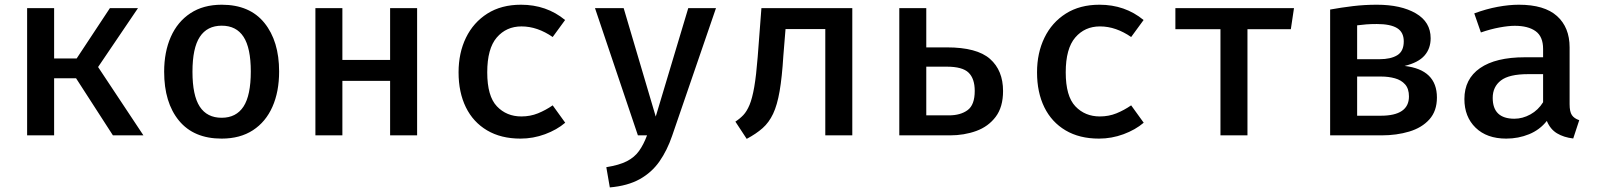

<svg xmlns="http://www.w3.org/2000/svg" viewBox="-20 -576 6809 817"><path d="M95.4 0V-541.5H210.3V-327.2H306.2L447.7 -541.5H567.2L397.4 -290.8L590.3 0H460.5L303.6 -243.1H210.3V0Z M923.6 -555.9Q1042.6 -555.9 1105.1 -478.5Q1167.7 -401 1167.7 -271.8Q1167.7 -185.6 1139.2 -121.5Q1110.8 -57.4 1056.2 -21.8Q1001.5 13.8 923.1 13.8Q804.6 13.8 741.5 -62.8Q678.5 -139.5 678.5 -270.8Q678.5 -354.9 706.9 -419.2Q735.4 -483.6 790.3 -519.7Q845.1 -555.9 923.6 -555.9ZM923.6 -466.7Q861.5 -466.7 830.3 -419.2Q799 -371.8 799 -270.8Q799 -169.7 830 -122.3Q861 -74.9 923.1 -74.9Q985.1 -74.9 1016.2 -122.6Q1047.2 -170.3 1047.2 -271.8Q1047.2 -371.8 1016.4 -419.2Q985.6 -466.7 923.6 -466.7Z M1640 0V-231.8H1436.9V0H1322.1V-541.5H1436.9V-321H1640V-541.5H1754.9V0Z M2198.5 -80.5Q2236.4 -80.5 2269.2 -93.8Q2302.1 -107.2 2331.8 -127.7L2385.1 -53.8Q2349.7 -23.6 2299.2 -4.9Q2248.7 13.8 2194.9 13.8Q2111.8 13.8 2052.6 -21.3Q1993.3 -56.4 1962.3 -119.7Q1931.3 -183.1 1931.3 -268.2Q1931.3 -350.8 1962.8 -415.6Q1994.4 -480.5 2053.8 -518.2Q2113.3 -555.9 2196.9 -555.9Q2305.6 -555.9 2384.6 -490.8L2331.8 -418.5Q2300 -440.5 2266.7 -452.1Q2233.3 -463.6 2199 -463.6Q2134.4 -463.6 2093.8 -416.4Q2053.3 -369.2 2053.3 -268.2Q2053.3 -166.7 2094.4 -123.6Q2135.4 -80.5 2198.5 -80.5Z M3026.7 -541.5 2840 2.1Q2819 63.6 2786.2 110.8Q2753.3 157.9 2702.1 186.4Q2650.8 214.9 2574.9 221.5L2560 135.4Q2614.9 126.7 2647.4 110Q2680 93.3 2699.2 66.4Q2718.5 39.5 2733.3 0H2694.4L2511.8 -541.5H2633.8L2770.3 -80L2908.7 -541.5Z M3606.7 -541.5V0H3491.8V-452.3H3322.6L3313.3 -338.5Q3307.7 -247.2 3297.4 -187.9Q3287.2 -128.7 3269.7 -91.8Q3252.3 -54.9 3225.1 -30.8Q3197.9 -6.7 3157.4 14.9L3109.2 -58.5Q3128.2 -70.8 3143.1 -86.4Q3157.9 -102.1 3169.5 -129.7Q3181 -157.4 3189.5 -205.9Q3197.9 -254.4 3204.1 -333.3L3220 -541.5Z M3921.5 -541.5V-374.4H4009.2Q4136.9 -374.4 4192.6 -325.4Q4248.2 -276.4 4248.2 -188.7Q4248.2 -120.5 4216.9 -79Q4185.6 -37.4 4134.1 -18.7Q4082.6 0 4022.1 0H3806.7V-541.5ZM4008.7 -292.3H3921.5V-85.1H4017.4Q4067.2 -85.1 4097.4 -107.4Q4127.7 -129.7 4127.7 -189.2Q4127.7 -241.5 4101.5 -266.9Q4075.4 -292.3 4008.7 -292.3Z M4660 -80.5Q4697.9 -80.5 4730.8 -93.8Q4763.6 -107.2 4793.3 -127.7L4846.7 -53.8Q4811.3 -23.6 4760.8 -4.9Q4710.3 13.8 4656.4 13.8Q4573.3 13.8 4514.1 -21.3Q4454.9 -56.4 4423.8 -119.7Q4392.8 -183.1 4392.8 -268.2Q4392.8 -350.8 4424.4 -415.6Q4455.9 -480.5 4515.4 -518.2Q4574.9 -555.9 4658.5 -555.9Q4767.2 -555.9 4846.2 -490.8L4793.3 -418.5Q4761.5 -440.5 4728.2 -452.1Q4694.9 -463.6 4660.5 -463.6Q4595.9 -463.6 4555.4 -416.4Q4514.9 -369.2 4514.9 -268.2Q4514.9 -166.7 4555.9 -123.6Q4596.9 -80.5 4660 -80.5Z M5486.2 -541.5 5472.8 -451.8H5288.2V0H5173.3V-451.8H4981.5V-541.5Z M5839 -555.9Q5941.5 -555.9 6004.6 -519.2Q6067.7 -482.6 6067.7 -413.3Q6067.7 -369.2 6041.5 -339.5Q6015.4 -309.7 5956.9 -295.4Q6094.4 -279.5 6094.4 -161Q6094.4 -103.6 6062.3 -67.9Q6030.3 -32.3 5976.7 -16.2Q5923.1 0 5858.5 0H5640V-535.4Q5688.2 -544.1 5737.2 -550Q5786.2 -555.9 5839 -555.9ZM5839 -473.8Q5813.3 -473.8 5794.1 -472.3Q5774.9 -470.8 5754.9 -468.2V-324.1H5850.3Q5897.9 -324.1 5925.6 -341Q5953.3 -357.9 5953.3 -400Q5953.3 -439 5924.9 -456.4Q5896.4 -473.8 5839 -473.8ZM5754.9 -83.6H5855.4Q5975.4 -83.6 5975.4 -165.6Q5975.4 -198.5 5959 -216.9Q5942.6 -235.4 5915.6 -242.8Q5888.7 -250.3 5857.4 -250.3H5754.9Z M6659 -132.8Q6659 -100.5 6668.7 -86.2Q6678.5 -71.8 6700 -64.6L6674.4 13.3Q6634.4 8.7 6605.4 -8.7Q6576.4 -26.2 6562.1 -61.5Q6532.3 -23.6 6486.7 -4.9Q6441 13.8 6389.2 13.8Q6306.7 13.8 6259 -32.6Q6211.3 -79 6211.3 -154.4Q6211.3 -240 6277.9 -286.2Q6344.6 -332.3 6468.7 -332.3H6546.2V-367.7Q6546.2 -420.5 6514.4 -443.3Q6482.6 -466.2 6425.6 -466.2Q6399 -466.2 6361 -459.2Q6323.1 -452.3 6281.5 -437.9L6253.3 -519Q6304.1 -537.9 6352.8 -546.9Q6401.5 -555.9 6443.1 -555.9Q6551.8 -555.9 6605.4 -507.7Q6659 -459.5 6659 -374.4ZM6424.1 -70.8Q6459 -70.8 6492.3 -89.2Q6525.6 -107.7 6546.2 -141V-260.5H6482.6Q6401.5 -260.5 6366.7 -233.6Q6331.8 -206.7 6331.8 -159.5Q6331.8 -70.8 6424.1 -70.8Z"/></svg>

Font: Fira Code Medium
Style: Regular
Weight: 500
Designer: Carrois Corporate, Edenspiekermann AG, Nikita Prokopov
Foundry: Carrois Corporate, Edenspiekermann AG, Nikita Prokopov
Version: Version 6.002